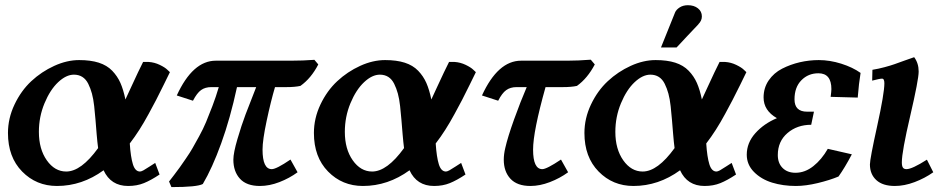

<svg xmlns="http://www.w3.org/2000/svg" viewBox="-20 -726 3679 752"><path d="M540.5 -483.4H562Q585 -481.9 605.7 -471.9Q626.5 -461.9 635.7 -452.6L645.5 -443.4Q641.1 -434.1 621.3 -394Q601.6 -354 591.3 -334.2Q581.1 -314.5 562.5 -280.3Q543.9 -246.1 525.9 -217.8Q507.8 -189.5 488.3 -164.1Q491.7 -111.3 500.5 -82.8Q509.3 -54.2 528.3 -54.2Q533.2 -54.2 541.7 -58.8Q550.3 -63.5 565.4 -73.5Q580.6 -83.5 587.9 -87.9L605 -42.5Q571.3 -20 543.7 -8.8Q516.1 2.4 481.9 2.4Q414.1 2.4 385.7 -59.1Q301.3 2.4 203.1 2.4Q122.1 2.4 66.7 -54.2Q11.2 -110.8 11.2 -205.1Q11.2 -262.7 36.9 -316.7Q62.5 -370.6 102.5 -408Q142.6 -445.3 192.4 -468Q242.2 -490.7 290 -490.7Q335 -490.7 366.9 -480.5Q398.9 -470.2 419.4 -449Q439.9 -427.7 451.7 -401.1Q463.4 -374.5 471.2 -336.4Q479 -353 494.4 -386.5Q509.8 -419.9 520.5 -442.6Q531.2 -465.3 540.5 -483.4ZM239.3 -54.2Q297.9 -54.2 364.3 -146Q361.3 -168 358.6 -200.2Q356 -232.4 354 -257.1Q352.1 -281.7 348.9 -310.3Q345.7 -338.9 340.1 -359.4Q334.5 -379.9 325.7 -397.7Q316.9 -415.5 302.7 -424.6Q288.6 -433.6 269.5 -433.6Q239.3 -433.6 207.8 -404.1Q176.3 -374.5 154.3 -321.5Q132.3 -268.6 132.3 -209.5Q132.3 -142.1 163.3 -98.1Q194.3 -54.2 239.3 -54.2Z M836.9 -384.8H807.6Q783.7 -384.8 767.6 -373.3Q751.5 -361.8 735.8 -331.5L672.4 -352.1Q734.9 -488.3 825.2 -488.3H1119.1Q1167 -488.3 1211.4 -491.7L1226.6 -473.6Q1198.7 -419.4 1156.7 -389.6Q1135.3 -384.8 1101.6 -384.8H1057.1Q1040.5 -328.6 1024.4 -252.9Q1008.3 -177.2 1008.3 -140.1Q1008.3 -63.5 1044.4 -63.5Q1062.5 -63.5 1117.7 -101.1L1145.5 -51.3Q1113.3 -27.8 1074.2 -12.7Q1035.2 2.4 998 2.4Q945.8 2.4 919.9 -25.9Q894 -54.2 894 -100.6Q894 -127 909.9 -181.2Q925.8 -235.4 941.7 -277.6Q957.5 -319.8 983.4 -384.8H908.2Q881.8 -262.2 846.4 -164.6Q811 -66.9 774.4 -5.4Q752.4 6.8 651.4 6.8L642.1 -15.1Q644.5 -18.1 661.4 -40Q678.2 -62 684.3 -70.8Q690.4 -79.6 707.5 -104.2Q724.6 -128.9 734.1 -145.8Q743.7 -162.6 759.8 -191.9Q775.9 -221.2 787.1 -248Q798.3 -274.9 812 -310.8Q825.7 -346.7 836.9 -384.8Z M1738.8 -483.4H1760.3Q1783.2 -481.9 1804 -471.9Q1824.7 -461.9 1834 -452.6L1843.8 -443.4Q1839.4 -434.1 1819.6 -394Q1799.8 -354 1789.6 -334.2Q1779.3 -314.5 1760.7 -280.3Q1742.2 -246.1 1724.1 -217.8Q1706.1 -189.5 1686.5 -164.1Q1689.9 -111.3 1698.7 -82.8Q1707.5 -54.2 1726.6 -54.2Q1731.4 -54.2 1740 -58.8Q1748.5 -63.5 1763.7 -73.5Q1778.8 -83.5 1786.1 -87.9L1803.2 -42.5Q1769.5 -20 1741.9 -8.8Q1714.4 2.4 1680.2 2.4Q1612.3 2.4 1584 -59.1Q1499.5 2.4 1401.4 2.4Q1320.3 2.4 1264.9 -54.2Q1209.5 -110.8 1209.5 -205.1Q1209.5 -262.7 1235.1 -316.7Q1260.7 -370.6 1300.8 -408Q1340.8 -445.3 1390.6 -468Q1440.4 -490.7 1488.3 -490.7Q1533.2 -490.7 1565.2 -480.5Q1597.2 -470.2 1617.7 -449Q1638.2 -427.7 1649.9 -401.1Q1661.6 -374.5 1669.4 -336.4Q1677.2 -353 1692.6 -386.5Q1708 -419.9 1718.8 -442.6Q1729.5 -465.3 1738.8 -483.4ZM1437.5 -54.2Q1496.1 -54.2 1562.5 -146Q1559.6 -168 1556.9 -200.2Q1554.2 -232.4 1552.2 -257.1Q1550.3 -281.7 1547.1 -310.3Q1543.9 -338.9 1538.3 -359.4Q1532.7 -379.9 1523.9 -397.7Q1515.1 -415.5 1501 -424.6Q1486.8 -433.6 1467.8 -433.6Q1437.5 -433.6 1406 -404.1Q1374.5 -374.5 1352.5 -321.5Q1330.6 -268.6 1330.6 -209.5Q1330.6 -142.1 1361.6 -98.1Q1392.6 -54.2 1437.5 -54.2Z M2184.1 -384.8H2116.7Q2067.9 -210.9 2067.9 -140.1Q2067.9 -63.5 2104 -63.5Q2121.1 -63.5 2177.2 -101.1L2205.1 -51.3Q2172.9 -27.8 2133.5 -12.7Q2094.2 2.4 2057.6 2.4Q2005.4 2.4 1979.2 -25.9Q1953.1 -54.2 1953.1 -100.6Q1953.1 -121.6 1959 -146.5Q1968.3 -188 1993.4 -258.1Q2018.6 -328.1 2043 -384.8H2002.9Q1979 -384.8 1962.6 -373Q1946.3 -361.3 1931.2 -331.5L1867.7 -352.1Q1930.2 -488.3 2021 -488.3H2202.1Q2243.2 -488.3 2293.9 -492.2L2309.6 -473.6Q2280.8 -418.9 2239.7 -389.6Q2218.3 -384.8 2184.1 -384.8Z M2798.3 -483.4H2819.8Q2842.8 -481.9 2863.5 -471.9Q2884.3 -461.9 2893.6 -452.6L2903.3 -443.4Q2898.9 -434.1 2879.2 -394Q2859.4 -354 2849.1 -334.2Q2838.9 -314.5 2820.3 -280.3Q2801.8 -246.1 2783.7 -217.8Q2765.6 -189.5 2746.1 -164.1Q2749.5 -111.3 2758.3 -82.8Q2767.1 -54.2 2786.1 -54.2Q2791 -54.2 2799.6 -58.8Q2808.1 -63.5 2823.2 -73.5Q2838.4 -83.5 2845.7 -87.9L2862.8 -42.5Q2829.1 -20 2801.5 -8.8Q2773.9 2.4 2739.7 2.4Q2671.9 2.4 2643.6 -59.1Q2559.1 2.4 2460.9 2.4Q2379.9 2.4 2324.5 -54.2Q2269 -110.8 2269 -205.1Q2269 -262.7 2294.7 -316.7Q2320.3 -370.6 2360.4 -408Q2400.4 -445.3 2450.2 -468Q2500 -490.7 2547.9 -490.7Q2592.8 -490.7 2624.8 -480.5Q2656.7 -470.2 2677.2 -449Q2697.8 -427.7 2709.5 -401.1Q2721.2 -374.5 2729 -336.4Q2736.8 -353 2752.2 -386.5Q2767.6 -419.9 2778.3 -442.6Q2789.1 -465.3 2798.3 -483.4ZM2497.1 -54.2Q2555.7 -54.2 2622.1 -146Q2619.1 -168 2616.5 -200.2Q2613.8 -232.4 2611.8 -257.1Q2609.9 -281.7 2606.7 -310.3Q2603.5 -338.9 2597.9 -359.4Q2592.3 -379.9 2583.5 -397.7Q2574.7 -415.5 2560.5 -424.6Q2546.4 -433.6 2527.3 -433.6Q2497.1 -433.6 2465.6 -404.1Q2434.1 -374.5 2412.1 -321.5Q2390.1 -268.6 2390.1 -209.5Q2390.1 -142.1 2421.1 -98.1Q2452.1 -54.2 2497.1 -54.2ZM2629.9 -540H2568.8L2624 -677.2Q2628.4 -688 2641.8 -696.8Q2655.3 -705.6 2674.3 -705.6Q2698.2 -705.6 2713.6 -693.4Q2729 -681.2 2729 -661.6Q2729 -645 2715.3 -631.3H2715.8Q2701.7 -616.7 2672.6 -585.7Q2643.6 -554.7 2629.9 -540Z M2904.8 -120.1Q2904.8 -166.5 2938.2 -204.1Q2971.7 -241.7 3022.9 -263.2Q2970.7 -293 2970.7 -344.2Q2970.7 -381.8 2990.7 -411.1Q3010.7 -440.4 3043.2 -457Q3075.7 -473.6 3112.5 -482.2Q3149.4 -490.7 3187 -490.7Q3230 -490.7 3274.9 -476.6Q3319.8 -462.4 3350.6 -440.4Q3343.8 -399.9 3339.4 -343.8L3233.4 -346.7Q3236.3 -368.7 3236.3 -377Q3236.3 -439 3185.5 -439Q3145.5 -439 3118.7 -411.6Q3091.8 -384.3 3091.8 -336.9Q3091.8 -288.6 3141.1 -288.6H3168L3157.2 -237.3Q3102.1 -237.3 3064.2 -204.8Q3026.4 -172.4 3026.4 -118.7Q3026.4 -86.9 3045.2 -68.1Q3064 -49.3 3095.7 -49.3Q3132.8 -49.3 3165.5 -75.2Q3198.2 -101.1 3222.2 -143.1L3316.4 -121.6Q3288.6 -68.8 3264.2 -34.7Q3230.5 -20.5 3183.1 -9Q3135.7 2.4 3097.2 2.4Q3046.9 2.4 3004.2 -10.7Q2961.4 -23.9 2933.1 -52.5Q2904.8 -81.1 2904.8 -120.1Z M3610.4 -100.6 3635.3 -51.3Q3602.1 -27.8 3562 -12.7Q3522 2.4 3484.9 2.4Q3437.5 2.4 3412.4 -20.5Q3387.2 -43.5 3387.2 -82Q3387.2 -103.5 3415.5 -231.9Q3443.8 -360.4 3443.8 -399.9Q3443.8 -418 3434.6 -418Q3425.8 -418 3396 -410.2L3397 -452.6Q3420.9 -456.5 3444.6 -462.9Q3468.3 -469.2 3483.4 -474.6Q3498.5 -480 3522.9 -488.8Q3547.4 -497.6 3560.5 -502Q3578.1 -478.5 3578.1 -445.8Q3578.1 -414.1 3545.2 -272.9Q3512.2 -131.8 3512.2 -90.3Q3512.2 -75.7 3516.4 -69.6Q3520.5 -63.5 3530.3 -63.5Q3552.2 -63.5 3610.4 -100.6Z"/></svg>

Font: Flanker
Style: Bold Italic
Weight: 700
Italic angle: -12°
Designer: Flanker
Version: Version 2.000